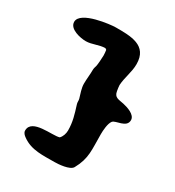

<svg xmlns="http://www.w3.org/2000/svg" viewBox="-139 -733 648 712"><g transform="rotate(30 185.0 -377.0)"><path d="M187 -230C187 -217 182 -202 173 -193C146 -184 49 -203 49 -151C49 -141 57 -134 64 -129C105 -99 153 -104 203 -104C217 -104 266 -107 276 -125C306 -179 299 -213 299 -279C299 -296 301 -326 311 -339C321 -352 370 -347 370 -380C370 -404 333 -415 315 -419C292 -424 275 -422 271 -448C270 -455 268 -465 268 -472C270 -506 284 -536 284 -570C284 -651 213 -650 149 -650C129 -650 5 -637 5 -591C5 -560 55 -550 78 -550C104 -550 128 -564 153 -564C156 -564 158 -562 160 -560C161 -552 162 -545 162 -537C162 -531 160 -496 158 -490C156 -484 154 -477 154 -471C154 -451 151 -431 151 -410C151 -392 159 -370 164 -353C166 -346 164 -338 167 -330C178 -295 187 -267 187 -230Z"/></g></svg>

Font: ChillLongCangKaiShu ExtraBold
Style: Regular
Weight: 800
Version: Version 3.500;Glyphs 3.1.1 (3135)